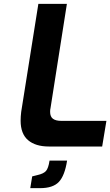

<svg xmlns="http://www.w3.org/2000/svg" viewBox="-20 -760 572 996"><path d="M87 -134Q87 -156 90 -180L179 -740H327L242 -199Q240 -192 240 -180Q240 -155 254.5 -144Q269 -133 298 -133H532L510 0H234Q164 0 125.5 -33Q87 -66 87 -134ZM147 155 175 148Q206 141 218.5 127Q231 113 237 73H328Q316 151 285.5 183.5Q255 216 188 216H137Z"/></svg>

Font: Exo
Style: Bold Italic
Weight: 700
Italic angle: -9°
Designer: Natanael Gama
Foundry: Natanael Gama
Version: Version 1.500; ttfautohint (v1.6)